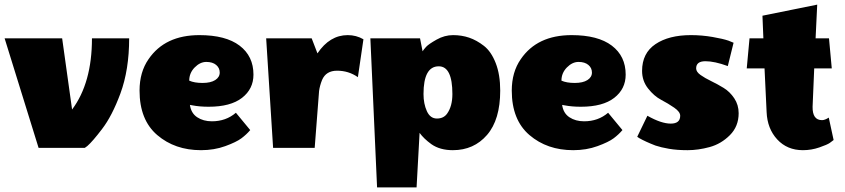

<svg xmlns="http://www.w3.org/2000/svg" viewBox="-30 -640 3658 831"><path d="M282 -166Q368 -281 368 -474H529Q529 -338 491 -235Q455 -138 412 -82Q371 -28 348 -8L337 0H137L-10 -474H239Z M840 10Q727 10 650.5 -55.5Q574 -121 574 -248Q574 -328 613 -384Q684 -488 833 -488Q947 -488 1007 -442.5Q1067 -397 1067 -317Q1067 -255 1017.5 -216.5Q968 -178 873 -178Q834 -178 803 -184L792 -186Q797 -150 823.5 -132.5Q850 -115 887 -115Q948 -115 991 -152L1053 -77Q1037 -58 1015 -41.5Q993 -25 945 -7.5Q897 10 840 10ZM789 -291Q811 -281 846.5 -281Q882 -281 901.5 -293.5Q921 -306 921 -326Q921 -346 905.5 -359Q890 -372 863 -372Q836 -372 812.5 -348Q789 -324 789 -291Z M1344 -409Q1397 -488 1475 -488Q1512 -488 1543 -470L1519 -306Q1479 -334 1429 -334Q1381 -334 1364 -294Q1354 -269 1351 -246L1332 0H1152L1122 -474H1319Z M1930 10Q1874 10 1837 -16Q1804 -40 1786 -65L1773 171H1602L1573 -474H1788L1799 -418Q1804 -426 1814.5 -437.5Q1825 -449 1859.5 -468.5Q1894 -488 1931 -488Q1968 -488 2000.5 -477Q2033 -466 2064.5 -441.5Q2096 -417 2115.5 -367Q2135 -317 2135 -248Q2135 -122 2078 -56Q2021 10 1930 10ZM1869 -353Q1803 -353 1803 -233Q1803 -191 1817.5 -159Q1832 -127 1861 -127Q1890 -127 1905 -148Q1928 -180 1928 -233Q1928 -353 1869 -353Z M2451 10Q2338 10 2261.5 -55.5Q2185 -121 2185 -248Q2185 -328 2224 -384Q2295 -488 2444 -488Q2558 -488 2618 -442.5Q2678 -397 2678 -317Q2678 -255 2628.5 -216.5Q2579 -178 2484 -178Q2445 -178 2414 -184L2403 -186Q2408 -150 2434.5 -132.5Q2461 -115 2498 -115Q2559 -115 2602 -152L2664 -77Q2648 -58 2626 -41.5Q2604 -25 2556 -7.5Q2508 10 2451 10ZM2400 -291Q2422 -281 2457.5 -281Q2493 -281 2512.5 -293.5Q2532 -306 2532 -326Q2532 -346 2516.5 -359Q2501 -372 2474 -372Q2447 -372 2423.5 -348Q2400 -324 2400 -291Z M3167 -150Q3167 -93 3129 -55Q3091 -17 3041.5 -3.5Q2992 10 2946 10Q2900 10 2865.5 4Q2831 -2 2807 -10Q2763 -27 2737 -42L2728 -48L2772 -139Q2832 -105 2873 -105Q2914 -105 2914 -139Q2914 -156 2888 -174Q2862 -192 2831.5 -208Q2801 -224 2775 -257Q2749 -290 2749 -333Q2749 -410 2807 -449Q2865 -488 2960 -488Q3008 -488 3054 -480Q3100 -472 3123 -464L3145 -455L3120 -354Q3063 -375 3023 -375Q2983 -375 2983 -344Q2983 -329 3002 -315.5Q3021 -302 3048 -289Q3075 -276 3102 -259.5Q3129 -243 3148 -214.5Q3167 -186 3167 -150Z M3487 -178Q3486 -120 3528 -120Q3540 -120 3557 -131L3578 -34Q3572 -29 3561.5 -21.5Q3551 -14 3516.5 -2Q3482 10 3445 10Q3377 10 3334 -36.5Q3291 -83 3288 -155L3279 -344H3202L3214 -474H3274L3270 -572L3507 -620L3500 -474H3558L3570 -344H3494Z"/></svg>

Font: Wendy One
Style: Regular
Weight: 400
Designer: Alejandro Inler
Foundry: Alejandro Inler
Version: 1.001